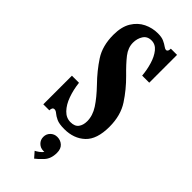

<svg xmlns="http://www.w3.org/2000/svg" viewBox="-235 -562 776 776"><g transform="rotate(45 152.5 -174.0)"><path d="M156.5 11Q127 11 111.8 3.8Q96.5 -3.5 88.2 -10.8Q80 -18 72.5 -18Q60.5 -18 60.5 0H26V-163.5H66.5Q70.5 -127.5 81.8 -96.2Q93 -65 111.5 -45.8Q130 -26.5 154.5 -26.5Q179 -26.5 189.5 -40.8Q200 -55 200 -77Q200 -109 179.8 -140.2Q159.5 -171.5 123.5 -209Q83.5 -250 55.5 -293Q27.5 -336 27.5 -399Q27.5 -445 45.2 -474Q63 -503 91.2 -516.8Q119.5 -530.5 151 -530.5Q173 -530.5 186.2 -524.2Q199.5 -518 207.5 -512Q215.5 -506 221.5 -506Q231.5 -506 231.5 -523.5H267V-364.5H226.5Q224 -395 215.2 -424.2Q206.5 -453.5 191 -472.8Q175.5 -492 153 -492Q129 -492 117.5 -474Q106 -456 106 -432.5Q106 -404 126 -378.2Q146 -352.5 181.5 -318Q220.5 -279.5 250 -234.5Q279.5 -189.5 279.5 -125Q279.5 -53 245.2 -21Q211 11 156.5 11ZM155 181.5 134 157.5Q139 155.5 150 147.8Q161 140 164.5 132.5Q163 133 159 133Q142.5 133 130.8 121.5Q119 110 119 93Q119 76 130.8 64.5Q142.5 53 159.5 53Q178 53 191 64.8Q204 76.5 204 99.5Q204 133 185.8 152.8Q167.5 172.5 155 181.5Z"/></g></svg>

Font: Imbue 10pt
Style: Bold
Weight: 700
Designer: Tyler Finck
Foundry: Etcetera Type Company
Version: Version 1.102; ttfautohint (v1.8.3)